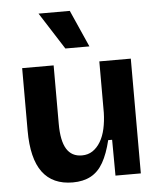

<svg xmlns="http://www.w3.org/2000/svg" viewBox="-54 -813 731 875"><g transform="rotate(-5 311.0 -376.0)"><path d="M244 14Q152 14 105.5 -48.5Q59 -111 59 -239V-525H203V-257Q203 -180 226 -142.5Q249 -105 296 -105Q324 -105 345 -119Q366 -133 381 -158Q396 -183 403.5 -217Q411 -251 412 -290V-525H556V-214V0H440L439 -164H421Q406 -102 383.5 -62.5Q361 -23 326.5 -4.5Q292 14 244 14ZM263 -597 155 -766H298L373 -597Z"/></g></svg>

Font: Bricolage Grotesque 96pt ExtraBold
Style: Bold
Weight: 700
Version: Version 1.001;gftools[0.9.33.dev8+g029e19f]